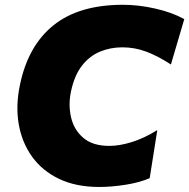

<svg xmlns="http://www.w3.org/2000/svg" viewBox="-20 -748 772 783"><path d="M385 14.5Q290 14.5 221 -18.5Q152 -51.5 110.5 -109.5Q69 -167.5 56.2 -242.8Q43.5 -318 61.5 -402.5Q94.5 -562 198.5 -645.2Q302.5 -728.5 481.5 -728.5Q545 -728.5 613.5 -713Q682 -697.5 731.5 -670L677 -485Q626 -518.5 578 -536.8Q530 -555 479 -555Q430.5 -555 388 -537.5Q345.5 -520 314.5 -480.5Q283.5 -441 269.5 -375Q258 -320.5 269.8 -269.5Q281.5 -218.5 319.8 -185.8Q358 -153 426 -153Q467.5 -153 518 -168.8Q568.5 -184.5 621.5 -217.5L590.5 -21.5Q549 -3.5 491.8 5.5Q434.5 14.5 385 14.5Z"/></svg>

Font: Commissioner ExtraBold
Style: Italic
Weight: 800
Italic angle: -12°
Designer: Kostas Bartsokas
Foundry: Kostas Bartsokas
Version: Version 1.000; ttfautohint (v1.8.3)